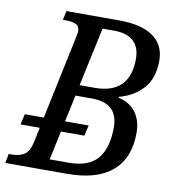

<svg xmlns="http://www.w3.org/2000/svg" viewBox="-100 -785 773 856"><g transform="rotate(10 287.0 -357.0)"><path d="M534 -233Q534 -119 464.5 -59.5Q395 0 261 0H-19L-11 -42H1Q37 -42 59.5 -56.5Q82 -71 91 -114L105 -181H18L29 -229H115L193 -600Q199 -624 199 -634Q199 -657 182.5 -665Q166 -673 135 -673H123L132 -714H370Q472 -714 525 -676.5Q578 -639 578 -568Q578 -489 537 -442.5Q496 -396 428 -378L427 -374Q476 -365 505 -328Q534 -291 534 -233ZM247 -399H315Q474 -399 474 -558Q474 -611 444 -638Q414 -665 356 -665H304ZM430 -240Q430 -350 311 -350H237L211 -229H318L307 -181H201L173 -50H258Q349 -50 389.5 -98Q430 -146 430 -240Z"/></g></svg>

Font: Noto Serif Narrow
Style: Italic
Weight: 400
Width: 4
Italic angle: -12°
Designer: Monotype Design Team
Foundry: Monotype Imaging Inc.
Version: Version 1.001